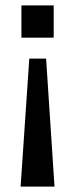

<svg xmlns="http://www.w3.org/2000/svg" viewBox="-20 -508 277 708"><path d="M59 -369V-488H178V-369ZM56 180 88 -292H150L181 180Z"/></svg>

Font: Nunito Sans SemiBold
Style: Regular
Weight: 600
Designer: Vernon Adams
Foundry: Vernon Adams
Version: Version 3.101; ttfautohint (v1.8.4.7-5d5b);gftools[0.9.27]